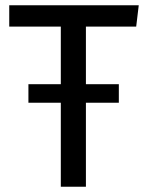

<svg xmlns="http://www.w3.org/2000/svg" viewBox="-20 -707 557 729"><path d="M497.1 -606H306.2V-387.2H431.2V-316.9H306.2V2H210.9V-316.9H87.9V-387.2H210.9V-606H15.1V-687H506.8Z"/></svg>

Font: FiraGO
Style: Regular
Weight: 400
Designer: bBox Type
Foundry: bBox Type GmbH
Version: Version 1.001;PS 001.001;hotconv 1.0.88;makeotf.lib2.5.64775